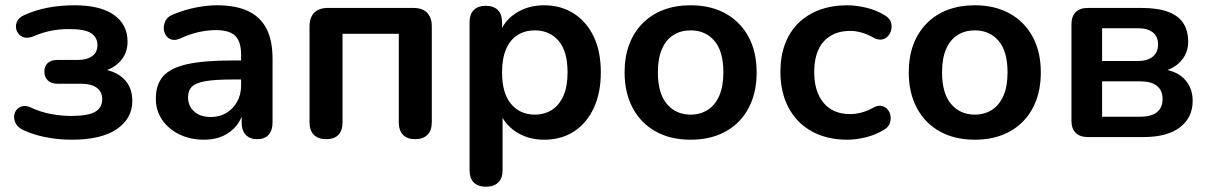

<svg xmlns="http://www.w3.org/2000/svg" viewBox="-20 -519 4574 727"><path d="M252 10Q201 10 153 0.5Q105 -9 67 -27Q49 -36 41 -49.5Q33 -63 33.5 -77.5Q34 -92 42.5 -103Q51 -114 66 -117Q81 -120 101 -110Q133 -95 172.5 -87.5Q212 -80 249 -80Q313 -80 340 -95.5Q367 -111 367 -143Q367 -172 346 -187Q325 -202 286 -202H197Q174 -202 161 -214.5Q148 -227 148 -248Q148 -269 161 -280.5Q174 -292 197 -292H274Q309 -292 329 -306.5Q349 -321 349 -348Q349 -377 325.5 -393Q302 -409 241 -409Q206 -409 173 -402.5Q140 -396 108 -382Q84 -372 67.5 -378.5Q51 -385 44 -401Q37 -417 43 -434Q49 -451 70 -461Q114 -481 161.5 -490Q209 -499 262 -499Q360 -499 411.5 -462.5Q463 -426 463 -361Q463 -315 432 -283.5Q401 -252 349 -245V-259Q411 -255 446 -223Q481 -191 481 -137Q481 -70 422 -30Q363 10 252 10Z M753 10Q700 10 658.5 -10.5Q617 -31 593.5 -66Q570 -101 570 -145Q570 -199 598 -230.5Q626 -262 689 -276Q752 -290 858 -290H908V-218H859Q797 -218 760 -212Q723 -206 707.5 -191.5Q692 -177 692 -151Q692 -118 715 -97Q738 -76 779 -76Q812 -76 837.5 -91.5Q863 -107 878 -134Q893 -161 893 -196V-311Q893 -361 871 -383Q849 -405 797 -405Q768 -405 734.5 -398Q701 -391 664 -374Q645 -365 630.5 -369Q616 -373 608 -385.5Q600 -398 600 -413Q600 -428 608 -442.5Q616 -457 635 -464Q681 -483 723.5 -491Q766 -499 801 -499Q873 -499 919.5 -477Q966 -455 989 -410.5Q1012 -366 1012 -296V-56Q1012 -25 997 -8.5Q982 8 954 8Q926 8 910.5 -8.5Q895 -25 895 -56V-104H903Q896 -69 875.5 -43.5Q855 -18 824 -4Q793 10 753 10Z M1215 8Q1185 8 1168.5 -8.5Q1152 -25 1152 -56V-419Q1152 -453 1170 -471Q1188 -489 1222 -489H1545Q1579 -489 1597 -471Q1615 -453 1615 -419V-56Q1615 -25 1598.5 -8.5Q1582 8 1552 8Q1522 8 1506 -8.5Q1490 -25 1490 -56V-391H1277V-56Q1277 -25 1261.5 -8.5Q1246 8 1215 8Z M1820 188Q1790 188 1774 172Q1758 156 1758 125V-434Q1758 -465 1774 -481Q1790 -497 1819 -497Q1849 -497 1865 -481Q1881 -465 1881 -434V-356L1870 -386Q1885 -437 1931.5 -468Q1978 -499 2040 -499Q2104 -499 2152.5 -468Q2201 -437 2228 -380.5Q2255 -324 2255 -245Q2255 -167 2228 -109.5Q2201 -52 2153 -21Q2105 10 2040 10Q1979 10 1933 -20.5Q1887 -51 1871 -100H1883V125Q1883 156 1866.5 172Q1850 188 1820 188ZM2005 -85Q2042 -85 2070 -103Q2098 -121 2113.5 -156.5Q2129 -192 2129 -245Q2129 -325 2095 -364.5Q2061 -404 2005 -404Q1968 -404 1940 -386.5Q1912 -369 1896.5 -333.5Q1881 -298 1881 -245Q1881 -166 1915 -125.5Q1949 -85 2005 -85Z M2595 10Q2519 10 2463 -21Q2407 -52 2376 -109.5Q2345 -167 2345 -245Q2345 -304 2362.5 -350.5Q2380 -397 2413 -430.5Q2446 -464 2492 -481.5Q2538 -499 2595 -499Q2671 -499 2727 -468Q2783 -437 2814 -380Q2845 -323 2845 -245Q2845 -186 2827.5 -139Q2810 -92 2777 -58.5Q2744 -25 2698 -7.5Q2652 10 2595 10ZM2595 -85Q2632 -85 2660 -103Q2688 -121 2703.5 -156.5Q2719 -192 2719 -245Q2719 -325 2685 -364.5Q2651 -404 2595 -404Q2558 -404 2530 -386.5Q2502 -369 2486.5 -333.5Q2471 -298 2471 -245Q2471 -166 2505 -125.5Q2539 -85 2595 -85Z M3188 10Q3111 10 3054 -21.5Q2997 -53 2966 -111Q2935 -169 2935 -247Q2935 -306 2952.5 -352.5Q2970 -399 3003 -431.5Q3036 -464 3083 -481.5Q3130 -499 3188 -499Q3221 -499 3259.5 -490Q3298 -481 3332 -460Q3348 -450 3353 -436Q3358 -422 3355 -407.5Q3352 -393 3342.5 -382.5Q3333 -372 3319 -369.5Q3305 -367 3288 -376Q3266 -389 3243 -395.5Q3220 -402 3199 -402Q3166 -402 3141 -391.5Q3116 -381 3098.5 -361.5Q3081 -342 3072 -313Q3063 -284 3063 -246Q3063 -172 3098.5 -129.5Q3134 -87 3199 -87Q3220 -87 3242.5 -93Q3265 -99 3288 -112Q3305 -121 3318.5 -118Q3332 -115 3341 -104.5Q3350 -94 3352 -79.5Q3354 -65 3348.5 -51Q3343 -37 3328 -28Q3295 -8 3258 1Q3221 10 3188 10Z M3671 10Q3595 10 3539 -21Q3483 -52 3452 -109.5Q3421 -167 3421 -245Q3421 -304 3438.5 -350.5Q3456 -397 3489 -430.5Q3522 -464 3568 -481.5Q3614 -499 3671 -499Q3747 -499 3803 -468Q3859 -437 3890 -380Q3921 -323 3921 -245Q3921 -186 3903.5 -139Q3886 -92 3853 -58.5Q3820 -25 3774 -7.5Q3728 10 3671 10ZM3671 -85Q3708 -85 3736 -103Q3764 -121 3779.5 -156.5Q3795 -192 3795 -245Q3795 -325 3761 -364.5Q3727 -404 3671 -404Q3634 -404 3606 -386.5Q3578 -369 3562.5 -333.5Q3547 -298 3547 -245Q3547 -166 3581 -125.5Q3615 -85 3671 -85Z M4099 0Q4069 0 4053 -16Q4037 -32 4037 -62V-427Q4037 -457 4053 -473Q4069 -489 4099 -489H4301Q4364 -489 4403.5 -474Q4443 -459 4461 -430.5Q4479 -402 4479 -361Q4479 -315 4447.5 -283.5Q4416 -252 4364 -245V-259Q4429 -255 4462.5 -222Q4496 -189 4496 -137Q4496 -74 4448 -37Q4400 0 4309 0ZM4153 -77H4298Q4339 -77 4360.5 -94Q4382 -111 4382 -144Q4382 -177 4360.5 -194Q4339 -211 4298 -211H4153ZM4153 -288H4289Q4325 -288 4345 -304.5Q4365 -321 4365 -351Q4365 -381 4345 -396.5Q4325 -412 4289 -412H4153Z"/></svg>

Font: Nunito ExtraLight
Style: Regular
Weight: 200
Designer: Vernon Adams
Foundry: Vernon Adams
Version: Version 3.602